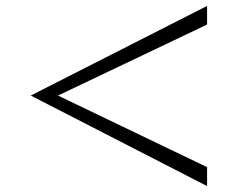

<svg xmlns="http://www.w3.org/2000/svg" viewBox="-20 -682 820 649"><path d="M680 -53 84 -359 680 -662V-599L176 -359L680 -117Z"/></svg>

Font: Kaisei Tokumin Medium
Style: Regular
Weight: 500
Designer: Font-Kai, 金井和夫
Foundry: KAZUO KANAI
Version: Version 5.003